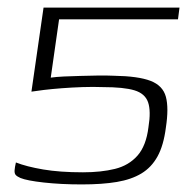

<svg xmlns="http://www.w3.org/2000/svg" viewBox="-20 -480 509 507"><path d="M418 -143Q412 -96 396 -67Q380 -38 353.5 -22Q327 -6 288.5 0.5Q250 7 196 7Q141 7 96 2Q51 -3 34 -10Q25 -14 21.5 -18Q18 -22 18.5 -30Q19 -38 22 -51Q50 -40 94 -32.5Q138 -25 199 -25Q247 -25 283.5 -34Q320 -43 343 -69Q366 -95 372 -144Q379 -187 371 -210Q363 -233 335 -241.5Q307 -250 251 -250Q226 -251 197.5 -250Q169 -249 143 -247Q117 -245 96 -242.5Q75 -240 63 -238L95 -460H454L450 -429H136L114 -275Q128 -277 148.5 -278Q169 -279 191.5 -279.5Q214 -280 236.5 -280.5Q259 -281 280 -280Q345 -279 377.5 -266.5Q410 -254 418 -224.5Q426 -195 418 -143Z"/></svg>

Font: Genos Thin Light
Style: Italic
Weight: 300
Italic angle: -8°
Version: Version 1.010